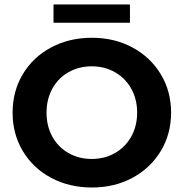

<svg xmlns="http://www.w3.org/2000/svg" viewBox="-20 -823 816 854"><path d="M388.5 11Q288 11 207.5 -32Q127 -75 81.5 -151Q36 -227 36 -322Q36 -417 81.5 -493Q127 -569 207.5 -612Q288 -655 388.5 -655Q489 -655 569 -612Q649 -569 695 -493Q741 -417 741 -322Q741 -227 695 -151Q649 -75 569 -32Q489 11 388.5 11ZM388 -116Q445 -116 491 -142Q537 -168 563.5 -215Q590 -262 590 -322Q590 -382 563.5 -429Q537 -476 491 -502Q445 -528 388 -528Q331 -528 285 -502Q239 -476 213 -429Q187 -382 187 -322Q187 -262 213 -215Q239 -168 285 -142Q331 -116 388 -116ZM218 -803H558V-722H218Z"/></svg>

Font: Montserrat Ace
Style: Bold
Weight: 700
Designer: Julieta Ulanovsky
Foundry: Julieta Ulanovsky
Version: Version 1